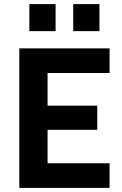

<svg xmlns="http://www.w3.org/2000/svg" viewBox="-20 -916 594 936"><path d="M336.9 -764.2V-896H464.8V-764.2ZM123 -764.2V-896H251V-764.2ZM74.2 0V-680.2H514.2V-560.1H211.9V-400.9H454.1V-283.2H211.9V-120.1H514.2V0Z"/></svg>

Font: TitilliumWeb-Bold
Style: Bold
Weight: 700
Version: Version 1.001;PS 57.000;hotconv 1.0.70;makeotf.lib2.5.55311